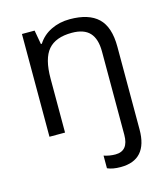

<svg xmlns="http://www.w3.org/2000/svg" viewBox="-116 -636 845 966"><g transform="rotate(-15 307.0 -152.5)"><path d="M533.2 82Q533.2 240.2 393.1 240.2Q351.1 240.2 324.2 228V162.1Q353.5 171.9 383.8 171.9Q452.1 171.9 452.1 87.9V-346.2Q452.1 -411.6 422.4 -443.8Q392.6 -476.1 329.1 -476.1Q245.1 -476.1 206.1 -430.7Q167 -385.3 167 -280.8V0H85.9V-535.2H151.9L165 -461.9H169.9Q195.3 -502 239.3 -523.4Q283.2 -544.9 336.9 -544.9Q436 -544.9 484.6 -498.3Q533.2 -451.7 533.2 -349.1Z"/></g></svg>

Font: OpenSans
Style: Regular
Weight: 400
Foundry: Ascender Corporation
Version: Version 1.10